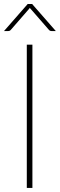

<svg xmlns="http://www.w3.org/2000/svg" viewBox="-20 -922 294 942"><path d="M139 0H111.5V-703H139ZM254 -769.5H234Q231 -769.5 227.2 -770.5Q223.5 -771.5 220 -775.5L129 -880Q127 -881.5 126.5 -884Q125.5 -881.5 124 -880L33 -775.5Q29.5 -771.5 25.8 -770.5Q22 -769.5 19 -769.5H-0.5L116 -902.5H137.5Z"/></svg>

Font: Lato ExtraLight
Style: Regular
Weight: 275
Designer: Lukasz Dziedzic with Adam Twardoch and Botio Nikoltchev
Foundry: tyPoland Lukasz Dziedzic
Version: Version 2.015; 2015-08-06; http://www.latofonts.com/